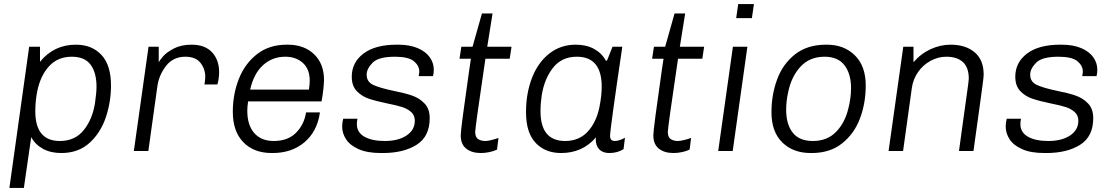

<svg xmlns="http://www.w3.org/2000/svg" viewBox="-20 -740 5451 941"><path d="M524 -321Q524 -240 498.5 -164.5Q473 -89 418.5 -39.5Q364 10 280 10Q228 10 190 -11Q152 -32 133 -68L97 181H26L123 -511H176V-437Q244 -521 352 -521Q430 -521 477 -471Q524 -421 524 -321ZM163 -295Q153 -246 153 -195Q153 -49 273 -49Q348 -49 391 -103Q434 -157 446 -238Q453 -287 453 -315Q453 -384 424 -423Q395 -462 332 -462Q264 -462 221.5 -416.5Q179 -371 163 -295Z M1054 -386Q1054 -370 1051 -350.5Q1048 -331 1045 -326H982Q986 -349 986 -363Q986 -402 962.5 -432Q939 -462 888 -462Q828 -462 793 -416Q758 -370 751 -315L707 0H636L708 -511H758V-435Q763 -445 780 -464.5Q797 -484 832.5 -502.5Q868 -521 919 -521Q985 -521 1019.5 -483.5Q1054 -446 1054 -386Z M1568 -348Q1568 -333 1564.5 -301Q1561 -269 1556 -243H1196Q1192 -218 1192 -197Q1192 -127 1226 -88Q1260 -49 1322 -49Q1391 -49 1431 -89.5Q1471 -130 1480 -189H1548Q1535 -96 1472.5 -43Q1410 10 1316 10H1312Q1224 10 1172.5 -43Q1121 -96 1121 -192Q1121 -278 1150.5 -353Q1180 -428 1239.5 -474.5Q1299 -521 1385 -521H1391Q1470 -521 1519 -474.5Q1568 -428 1568 -348ZM1206 -301H1494Q1498 -326 1498 -345Q1498 -401 1464.5 -431.5Q1431 -462 1378 -462Q1315 -462 1269.5 -421Q1224 -380 1206 -301Z M2106 -399Q2106 -379 2102 -367H2032Q2035 -382 2035 -389Q2035 -418 2008.5 -440Q1982 -462 1915 -462Q1835 -462 1806 -432.5Q1777 -403 1777 -374Q1777 -339 1809 -324Q1841 -309 1908 -295Q1964 -284 2000 -271.5Q2036 -259 2061 -232.5Q2086 -206 2086 -161Q2086 -71 2022 -30.5Q1958 10 1856 10H1847Q1780 10 1737.5 -9Q1695 -28 1676 -57.5Q1657 -87 1657 -119Q1657 -140 1662 -158H1732Q1729 -145 1729 -132Q1729 -91 1766 -70Q1803 -49 1866 -49Q1932 -49 1972.5 -76Q2013 -103 2013 -148Q2013 -175 1995 -191Q1977 -207 1950.5 -215.5Q1924 -224 1878 -233Q1821 -245 1787 -256.5Q1753 -268 1728.5 -293.5Q1704 -319 1704 -364Q1704 -434 1761.5 -477.5Q1819 -521 1924 -521H1931Q1988 -521 2027.5 -504Q2067 -487 2086.5 -459Q2106 -431 2106 -399Z M2394 -674 2368 -511H2487L2478 -452H2359Q2309 -114 2309 -94Q2309 -68 2323 -58.5Q2337 -49 2359 -49Q2370 -49 2390 -54Q2410 -59 2423 -64L2416 -7Q2400 1 2378.5 5.5Q2357 10 2337 10Q2292 10 2265 -11.5Q2238 -33 2238 -77Q2238 -107 2280 -399Q2286 -435 2288 -452H2232L2241 -511H2296L2342 -674Z M2949 -443H2955L2982 -511H3030Q2970 -106 2970 -74Q2970 -49 2993 -49Q3004 -49 3018 -53.5Q3032 -58 3043 -65L3036 -9Q3006 10 2966 10Q2934 10 2917 -8Q2900 -26 2900 -55L2901 -67Q2835 10 2730 10Q2652 10 2605 -40Q2558 -90 2558 -190Q2558 -282 2587 -357.5Q2616 -433 2671.5 -477Q2727 -521 2802 -521Q2854 -521 2892 -500Q2930 -479 2949 -443ZM2635 -273Q2629 -233 2629 -195Q2629 -49 2750 -49Q2818 -49 2860.5 -95Q2903 -141 2918 -216Q2929 -271 2929 -315Q2929 -462 2807 -462Q2733 -462 2690.5 -408Q2648 -354 2635 -273Z M3338 -674 3312 -511H3431L3422 -452H3303Q3253 -114 3253 -94Q3253 -68 3267 -58.5Q3281 -49 3303 -49Q3314 -49 3334 -54Q3354 -59 3367 -64L3360 -7Q3344 1 3322.5 5.5Q3301 10 3281 10Q3236 10 3209 -11.5Q3182 -33 3182 -77Q3182 -107 3224 -399Q3230 -435 3232 -452H3176L3185 -511H3240L3286 -674Z M3665 -651H3588L3598 -720H3675ZM3571 0H3500L3572 -511H3643Z M4223 -321Q4223 -235 4195 -160Q4167 -85 4107.5 -37.5Q4048 10 3958 10H3953Q3867 10 3814 -42Q3761 -94 3761 -190Q3761 -276 3789 -351.5Q3817 -427 3877 -474Q3937 -521 4028 -521H4033Q4117 -521 4170 -468.5Q4223 -416 4223 -321ZM3843 -289Q3833 -245 3833 -202Q3833 -131 3865 -90Q3897 -49 3964 -49Q4034 -49 4077.5 -93.5Q4121 -138 4138 -209Q4151 -260 4151 -308Q4151 -378 4119 -420Q4087 -462 4021 -462Q3949 -462 3904 -414Q3859 -366 3843 -289Z M4801 -374Q4801 -363 4795 -318.5Q4789 -274 4777 -187L4751 0H4680L4702 -160Q4715 -254 4721.5 -300Q4728 -346 4728 -355Q4728 -409 4699.5 -435.5Q4671 -462 4618 -462Q4578 -462 4541 -442Q4504 -422 4479.5 -387Q4455 -352 4449 -309L4406 0H4335L4407 -511H4457V-435Q4493 -477 4541 -499Q4589 -521 4639 -521Q4712 -521 4756.5 -484Q4801 -447 4801 -374Z M5358 -399Q5358 -379 5354 -367H5284Q5287 -382 5287 -389Q5287 -418 5260.5 -440Q5234 -462 5167 -462Q5087 -462 5058 -432.5Q5029 -403 5029 -374Q5029 -339 5061 -324Q5093 -309 5160 -295Q5216 -284 5252 -271.5Q5288 -259 5313 -232.5Q5338 -206 5338 -161Q5338 -71 5274 -30.5Q5210 10 5108 10H5099Q5032 10 4989.5 -9Q4947 -28 4928 -57.5Q4909 -87 4909 -119Q4909 -140 4914 -158H4984Q4981 -145 4981 -132Q4981 -91 5018 -70Q5055 -49 5118 -49Q5184 -49 5224.5 -76Q5265 -103 5265 -148Q5265 -175 5247 -191Q5229 -207 5202.5 -215.5Q5176 -224 5130 -233Q5073 -245 5039 -256.5Q5005 -268 4980.5 -293.5Q4956 -319 4956 -364Q4956 -434 5013.5 -477.5Q5071 -521 5176 -521H5183Q5240 -521 5279.5 -504Q5319 -487 5338.5 -459Q5358 -431 5358 -399Z"/></svg>

Font: Chivo Light Italic
Style: Regular
Weight: 300
Italic angle: -8.05°
Designer: Hector Gatti
Foundry: Omnibus-Type
Version: Version 1.007